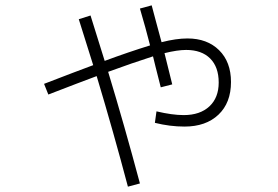

<svg xmlns="http://www.w3.org/2000/svg" viewBox="-20 -643 1040 719"><path d="M504 -611 548 -623Q551 -610 564.5 -561Q578 -512 585 -485Q640 -499 682 -499Q756 -499 800.5 -455Q845 -411 845 -336Q845 -258 798 -213.5Q751 -169 671 -169Q616 -169 560 -183L566 -226Q625 -212 668 -212Q729 -212 764 -244.5Q799 -277 799 -334Q799 -392 767 -424Q735 -456 677 -456Q645 -456 596 -444Q616 -364 625 -327L582 -316Q578 -332 573 -351.5Q568 -371 562 -395Q556 -419 553 -432Q475 -407 385 -374Q446 -173 504 44L459 56Q405 -148 342 -358Q280 -335 161 -289L145 -329Q186 -345 250.5 -369.5Q315 -394 329 -399Q284 -544 275 -571L319 -585Q360 -454 372 -415Q461 -448 542 -473Q525 -540 504 -611Z"/></svg>

Font: M PLUS 1p Light
Style: Regular
Weight: 300
Version: Version 1.061